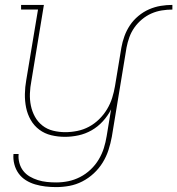

<svg xmlns="http://www.w3.org/2000/svg" viewBox="-20 -550 723 783"><path d="M209 213Q187 213 165.5 210.5Q144 208 123.5 202Q103 196 85.5 185Q68 174 56 157.5Q44 141 38.5 120Q33 99 35 78H56Q54 96 59 114.5Q64 133 75 147Q86 161 101.5 170Q117 179 134.5 184.5Q152 190 171 192Q190 194 209 194Q234 194 258.5 189Q283 184 306.5 172Q330 160 349.5 141.5Q369 123 382.5 100.5Q396 78 403.5 54Q411 30 415 5L433 -104Q420 -78 399.5 -55.5Q379 -33 353.5 -18.5Q328 -4 300 2Q272 8 245 8Q216 8 189 1.5Q162 -5 140.5 -21Q119 -37 105.5 -60.5Q92 -84 86.5 -111Q81 -138 81.5 -166.5Q82 -195 87 -223L135 -511H66V-530H159L108 -220Q103 -195 102 -169Q101 -143 106 -119Q111 -95 122.5 -74Q134 -53 153 -38Q172 -23 196.5 -17Q221 -11 246 -11Q270 -11 295 -16Q320 -21 342.5 -33Q365 -45 384 -63.5Q403 -82 416.5 -104.5Q430 -127 437.5 -151Q445 -175 449 -199L475 -356Q479 -379 487.5 -402.5Q496 -426 510 -447Q524 -468 544.5 -485Q565 -502 588 -512Q611 -522 635 -526Q659 -530 683 -530V-511Q662 -511 640 -507.5Q618 -504 597.5 -495Q577 -486 559 -471Q541 -456 528 -437.5Q515 -419 507.5 -398Q500 -377 496 -356L436 8Q431 35 422.5 61.5Q414 88 399 112.5Q384 137 362.5 157Q341 177 315.5 190Q290 203 263 208Q236 213 209 213Z"/></svg>

Font: Iosevka Curly Slab ThEx
Style: Italic
Weight: 100
Width: 7
Italic angle: -9°
Monospace: yes
Designer: Belleve Invis
Foundry: Belleve Invis
Version: Version 11.1.0; ttfautohint (v1.8.3)